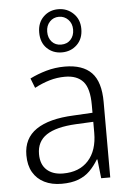

<svg xmlns="http://www.w3.org/2000/svg" viewBox="-57 -856 620 908"><g transform="rotate(-5 253.5 -402.0)"><path d="M261 -541Q346 -541 388 -497.5Q430 -454 430 -358V0H387L377 -90H374Q356 -60 333.5 -37.5Q311 -15 278.5 -2.5Q246 10 199 10Q152 10 117 -7.5Q82 -25 63 -58Q44 -91 44 -139Q44 -219 105 -260.5Q166 -302 283 -307L373 -312V-349Q373 -428 344 -460.5Q315 -493 258 -493Q220 -493 184.5 -482.5Q149 -472 113 -453L95 -499Q131 -517 173 -529Q215 -541 261 -541ZM290 -265Q196 -260 150 -229.5Q104 -199 104 -139Q104 -90 132.5 -64Q161 -38 210 -38Q287 -38 330 -85.5Q373 -133 373 -217V-269ZM254 -609Q212 -609 183.5 -636.5Q155 -664 155 -712Q155 -758 183.5 -786Q212 -814 254 -814Q296 -814 325.5 -785.5Q355 -757 355 -712Q355 -665 326 -637Q297 -609 254 -609ZM254 -646Q282 -646 299 -664.5Q316 -683 316 -712Q316 -741 298 -759.5Q280 -778 254 -778Q228 -778 210.5 -759.5Q193 -741 193 -712Q193 -683 209.5 -664.5Q226 -646 254 -646Z"/></g></svg>

Font: Noto Sans Display Light
Style: Regular
Weight: 300
Designer: Monotype Design Team
Foundry: Monotype Imaging Inc.
Version: Version 2.003